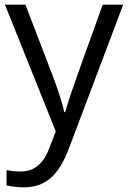

<svg xmlns="http://www.w3.org/2000/svg" viewBox="-20 -555 544 815"><path d="M1 -535.2H87.9L205.1 -230Q243.7 -125.5 252.9 -79.1H256.8Q263.2 -104 283.4 -164.3Q303.7 -224.6 416 -535.2H502.9L272.9 74.2Q238.8 164.6 193.1 202.4Q147.5 240.2 81.1 240.2Q43.9 240.2 7.8 231.9V167Q34.7 172.9 67.9 172.9Q151.4 172.9 187 79.1L216.8 2.9Z"/></svg>

Font: f0_31487 
Style: Regular
Weight: 400
Foundry: Ascender Corporation
Version: Version 1.10